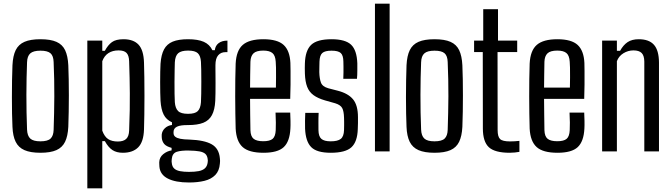

<svg xmlns="http://www.w3.org/2000/svg" viewBox="-20 -820 3642 1040"><path d="M199 7.5Q145 7.5 112.5 -6.8Q80 -21 64.8 -52Q49.5 -83 47.5 -133Q46 -163.5 45.2 -205.2Q44.5 -247 44.5 -293Q44.5 -339 45.2 -384.2Q46 -429.5 47.5 -466.5Q50 -518 65.2 -548.8Q80.5 -579.5 112.8 -593.5Q145 -607.5 199 -607.5Q254 -607.5 286 -593.2Q318 -579 332.8 -548Q347.5 -517 350 -466.5Q351.5 -432.5 352.2 -390.5Q353 -348.5 353 -303.8Q353 -259 352.2 -215Q351.5 -171 350 -133Q347.5 -83 332.5 -52Q317.5 -21 285.5 -6.8Q253.5 7.5 199 7.5ZM199 -54.5Q238.5 -54.5 254 -69.5Q269.5 -84.5 270.5 -116.5Q272 -162 273 -207.2Q274 -252.5 274.2 -298.2Q274.5 -344 273.5 -390.5Q272.5 -437 270.5 -484Q269.5 -517.5 253.5 -531.5Q237.5 -545.5 199 -545.5Q160.5 -545.5 144 -530.8Q127.5 -516 126.5 -482.5Q125 -442.5 124 -398Q123 -353.5 123 -306.5Q123 -259.5 123.8 -211.8Q124.5 -164 126.5 -118Q128 -84 144.2 -69.2Q160.5 -54.5 199 -54.5Z M453 200V-600H534V-545H548Q565 -576.5 586.5 -592Q608 -607.5 649 -607.5Q703 -607.5 730.5 -578Q758 -548.5 760 -481Q761 -450.5 761.8 -402.2Q762.5 -354 762.5 -300.5Q762.5 -247 761.8 -198.8Q761 -150.5 760 -119Q758 -52 728.8 -22.2Q699.5 7.5 645.5 7.5Q611.5 7.5 589 -7.2Q566.5 -22 548 -55.5H534V200ZM618.5 -53.5Q648.5 -53.5 663.5 -67.5Q678.5 -81.5 679.5 -113.5Q682 -175.5 682.8 -224.2Q683.5 -273 683.2 -315.2Q683 -357.5 682 -399.2Q681 -441 679.5 -488.5Q678.5 -519.5 665.5 -533.2Q652.5 -547 622 -547Q590 -547 567.5 -532.5Q545 -518 534 -488.5V-112Q546 -79.5 566 -66.5Q586 -53.5 618.5 -53.5Z M1004 168.5Q930.5 168.5 889 147.2Q847.5 126 843.5 83.5Q843 76.5 842.8 70.5Q842.5 64.5 842.5 59Q843.5 32 864 15.2Q884.5 -1.5 909.5 -5.5V-19Q880.5 -27 869.5 -40.2Q858.5 -53.5 856.5 -71.5Q856.5 -74.5 856 -80Q855.5 -85.5 856 -91Q858 -111 873.2 -125.5Q888.5 -140 911.5 -143V-157.5Q880.5 -171.5 866.5 -199.5Q852.5 -227.5 849.5 -274Q848.5 -291 848 -318.2Q847.5 -345.5 847.5 -375.2Q847.5 -405 848 -431.5Q848.5 -458 849.5 -475Q853 -523.5 868.5 -552.5Q884 -581.5 915.5 -594.5Q947 -607.5 998.5 -607.5Q1052 -607.5 1083.8 -593.5Q1115.5 -579.5 1130.5 -548H1143.5Q1146.5 -573 1164.5 -586.5Q1182.5 -600 1212 -600V-537.5H1201Q1176.5 -537.5 1161.8 -520.5Q1147 -503.5 1147 -467V-442.5Q1147 -440.5 1147.2 -419.8Q1147.5 -399 1147.5 -370.5Q1147.5 -342 1147.2 -315.2Q1147 -288.5 1146 -273.5Q1143.5 -225.5 1128 -196.5Q1112.5 -167.5 1081.2 -155Q1050 -142.5 998 -142.5Q958 -143 939 -134Q920 -125 920 -105V-99.5Q920 -87 929 -79.5Q938 -72 956.8 -68.2Q975.5 -64.5 1005.5 -64Q1087.5 -61 1127 -38.2Q1166.5 -15.5 1171 37.5Q1172 44 1172 51.8Q1172 59.5 1171 66.5Q1168 105.5 1146 128Q1124 150.5 1087.5 159.5Q1051 168.5 1004 168.5ZM1003.5 111Q1035.5 111 1056.8 106.8Q1078 102.5 1089.8 91.8Q1101.5 81 1104.5 62.5Q1106 56 1105.8 50.5Q1105.5 45 1104.5 39Q1102 22.5 1091.8 13.2Q1081.5 4 1060.5 0Q1039.5 -4 1003.5 -4.5Q962 -5.5 937.8 2.2Q913.5 10 910.5 40.5Q909.5 49.5 909.5 53.5Q909.5 57.5 910.5 63Q912.5 83 924 93.2Q935.5 103.5 955.8 107.2Q976 111 1003.5 111ZM998.5 -203.5Q1036.5 -203.5 1051.2 -218.2Q1066 -233 1068.5 -266Q1069.5 -282 1070 -312.5Q1070.5 -343 1070.5 -377.5Q1070.5 -412 1070 -441.5Q1069.5 -471 1068.5 -485Q1066.5 -517.5 1051.5 -531.8Q1036.5 -546 999 -546Q961.5 -546 945.2 -531.8Q929 -517.5 927 -482.5Q926.5 -470 926 -440.8Q925.5 -411.5 925.2 -377Q925 -342.5 925.5 -312.2Q926 -282 927 -266.5Q929.5 -233.5 944.8 -218.5Q960 -203.5 998.5 -203.5Z M1407.5 7.5Q1328.5 7.5 1294.2 -23.5Q1260 -54.5 1256.5 -123.5Q1255.5 -159.5 1254.8 -204.2Q1254 -249 1254 -296.8Q1254 -344.5 1254.5 -390.5Q1255 -436.5 1256.5 -475.5Q1260 -546.5 1295.2 -577Q1330.5 -607.5 1406.5 -607.5Q1483 -607.5 1516.5 -576.5Q1550 -545.5 1553 -479Q1553.5 -467.5 1553.8 -435.2Q1554 -403 1553.8 -362.2Q1553.5 -321.5 1552 -284.5H1334.5Q1334.5 -243 1335.2 -200.8Q1336 -158.5 1336.5 -115Q1337.5 -81 1354 -68Q1370.5 -55 1406 -55Q1441.5 -55 1456.8 -68Q1472 -81 1473.5 -115Q1474.5 -130 1474.2 -156Q1474 -182 1472.5 -210H1552Q1553 -193 1553.5 -166.2Q1554 -139.5 1553 -123.5Q1549.5 -53.5 1516.8 -23Q1484 7.5 1407.5 7.5ZM1334.5 -345.5H1474.5Q1475 -373.5 1475.2 -402.2Q1475.5 -431 1475 -453.8Q1474.5 -476.5 1473.5 -485.5Q1471.5 -519.5 1455.5 -532.8Q1439.5 -546 1406.5 -546Q1368.5 -546 1353 -531Q1337.5 -516 1336.5 -485.5Q1336 -451.5 1335.2 -416.2Q1334.5 -381 1334.5 -345.5Z M1771.5 7.5Q1696 7.5 1665.8 -23Q1635.5 -53.5 1632.5 -123Q1632 -145.5 1632.2 -166Q1632.5 -186.5 1633.5 -208.5H1706Q1704.5 -178 1704.8 -155Q1705 -132 1705 -115Q1705.5 -81 1720.8 -67.8Q1736 -54.5 1771.5 -54.5Q1809.5 -54.5 1826 -67.8Q1842.5 -81 1843.5 -115.5Q1844 -130 1844 -140.5Q1844 -151 1844 -160.8Q1844 -170.5 1843.5 -182.5Q1842.5 -218 1833.5 -234.8Q1824.5 -251.5 1796 -260.5L1741 -276Q1701.5 -287.5 1678 -304.8Q1654.5 -322 1643.8 -349.8Q1633 -377.5 1631.5 -421.5Q1631 -439.5 1631 -451.2Q1631 -463 1631.5 -476Q1633.5 -546 1665.2 -576.8Q1697 -607.5 1776 -607.5Q1850.5 -607.5 1881.8 -577.8Q1913 -548 1915.5 -477Q1915.5 -466.5 1915.5 -438.8Q1915.5 -411 1913.5 -393H1839.5Q1840.5 -409 1840.5 -426.5Q1840.5 -444 1840.5 -459.8Q1840.5 -475.5 1840 -486.5Q1839.5 -520 1825.8 -532.8Q1812 -545.5 1776 -545.5Q1740 -545.5 1725.8 -532.8Q1711.5 -520 1710.5 -486Q1710.5 -477 1710 -462Q1709.5 -447 1709.5 -429.5Q1710.5 -394 1718.5 -372.5Q1726.5 -351 1758 -342L1810 -328.5Q1866 -314 1892.5 -281.8Q1919 -249.5 1919 -185Q1919 -167 1919 -153.2Q1919 -139.5 1918 -121Q1916 -52.5 1883.8 -22.5Q1851.5 7.5 1771.5 7.5Z M2011 0V-800H2090.5V0Z M2333.5 7.5Q2279.5 7.5 2247 -6.8Q2214.5 -21 2199.2 -52Q2184 -83 2182 -133Q2180.5 -163.5 2179.8 -205.2Q2179 -247 2179 -293Q2179 -339 2179.8 -384.2Q2180.5 -429.5 2182 -466.5Q2184.5 -518 2199.8 -548.8Q2215 -579.5 2247.2 -593.5Q2279.5 -607.5 2333.5 -607.5Q2388.5 -607.5 2420.5 -593.2Q2452.5 -579 2467.2 -548Q2482 -517 2484.5 -466.5Q2486 -432.5 2486.8 -390.5Q2487.5 -348.5 2487.5 -303.8Q2487.5 -259 2486.8 -215Q2486 -171 2484.5 -133Q2482 -83 2467 -52Q2452 -21 2420 -6.8Q2388 7.5 2333.5 7.5ZM2333.5 -54.5Q2373 -54.5 2388.5 -69.5Q2404 -84.5 2405 -116.5Q2406.5 -162 2407.5 -207.2Q2408.5 -252.5 2408.8 -298.2Q2409 -344 2408 -390.5Q2407 -437 2405 -484Q2404 -517.5 2388 -531.5Q2372 -545.5 2333.5 -545.5Q2295 -545.5 2278.5 -530.8Q2262 -516 2261 -482.5Q2259.5 -442.5 2258.5 -398Q2257.5 -353.5 2257.5 -306.5Q2257.5 -259.5 2258.2 -211.8Q2259 -164 2261 -118Q2262.5 -84 2278.8 -69.2Q2295 -54.5 2333.5 -54.5Z M2741 7.5Q2660.5 7.5 2628 -22.5Q2595.5 -52.5 2595.5 -124.5L2595 -538H2548V-600H2597.5V-770H2677.5V-600H2781.5V-538H2675L2675.5 -115.5Q2675.5 -79.5 2688.8 -66.8Q2702 -54 2742.5 -54Q2757.5 -54 2768.2 -54.8Q2779 -55.5 2793.5 -57V2.5Q2781.5 4.5 2768.8 6Q2756 7.5 2741 7.5Z M3000 7.5Q2921 7.5 2886.8 -23.5Q2852.5 -54.5 2849 -123.5Q2848 -159.5 2847.2 -204.2Q2846.5 -249 2846.5 -296.8Q2846.5 -344.5 2847 -390.5Q2847.5 -436.5 2849 -475.5Q2852.5 -546.5 2887.8 -577Q2923 -607.5 2999 -607.5Q3075.5 -607.5 3109 -576.5Q3142.5 -545.5 3145.5 -479Q3146 -467.5 3146.2 -435.2Q3146.5 -403 3146.2 -362.2Q3146 -321.5 3144.5 -284.5H2927Q2927 -243 2927.8 -200.8Q2928.5 -158.5 2929 -115Q2930 -81 2946.5 -68Q2963 -55 2998.5 -55Q3034 -55 3049.2 -68Q3064.5 -81 3066 -115Q3067 -130 3066.8 -156Q3066.5 -182 3065 -210H3144.5Q3145.5 -193 3146 -166.2Q3146.5 -139.5 3145.5 -123.5Q3142 -53.5 3109.2 -23Q3076.5 7.5 3000 7.5ZM2927 -345.5H3067Q3067.5 -373.5 3067.8 -402.2Q3068 -431 3067.5 -453.8Q3067 -476.5 3066 -485.5Q3064 -519.5 3048 -532.8Q3032 -546 2999 -546Q2961 -546 2945.5 -531Q2930 -516 2929 -485.5Q2928.5 -451.5 2927.8 -416.2Q2927 -381 2927 -345.5Z M3241.5 0V-600H3321.5V-545H3339Q3356 -576 3379.5 -591.8Q3403 -607.5 3440 -607.5Q3495.5 -607.5 3522.2 -577.5Q3549 -547.5 3549.5 -481V0H3470V-487Q3469.5 -519 3455.5 -533Q3441.5 -547 3411 -547Q3382 -547 3356.8 -531.5Q3331.5 -516 3321.5 -488.5V0Z"/></svg>

Font: Big Shoulders Text Thin
Style: Regular
Weight: 400
Version: Version 2.002